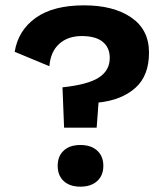

<svg xmlns="http://www.w3.org/2000/svg" viewBox="-20 -690 623 719"><path d="M538 -493Q538 -406 486.5 -360.5Q435 -315 349 -306L342 -212H220L214 -363Q309 -373 350 -399.5Q391 -426 391 -473Q391 -512 364.5 -533.5Q338 -555 286 -555Q234 -555 201.5 -525.5Q169 -496 165 -442L35 -496Q48 -576 113.5 -623Q179 -670 295 -670Q405 -670 471.5 -624.5Q538 -579 538 -493ZM367 -69Q367 -33 344 -12Q321 9 281 9Q241 9 218.5 -12Q196 -33 196 -69Q196 -105 218.5 -126Q241 -147 281 -147Q321 -147 344 -126Q367 -105 367 -69Z"/></svg>

Font: Work Sans SemiBold
Style: Regular
Weight: 600
Designer: Wei Huang
Foundry: Wei Huang
Version: Version 1.500